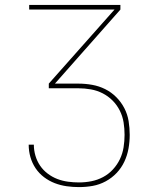

<svg xmlns="http://www.w3.org/2000/svg" viewBox="-20 -540 640 783"><path d="M302 223Q277 223 252 219.5Q227 216 203.5 207Q180 198 159.5 182.5Q139 167 125 146Q111 125 104 100.5Q97 76 97 50H118Q118 73 124.5 95Q131 117 143.5 135.5Q156 154 174.5 168Q193 182 214 190Q235 198 257.5 201Q280 204 302 204Q328 204 353 199Q378 194 400.5 182Q423 170 440.5 151Q458 132 469 109Q480 86 484 60.5Q488 35 488 10Q488 -16 484 -41Q480 -66 468.5 -89Q457 -112 439 -130Q421 -148 398.5 -159.5Q376 -171 350.5 -175.5Q325 -180 300 -180H179V-199L447 -501H99V-520H471V-501L204 -199H300Q328 -199 356 -194Q384 -189 409 -176.5Q434 -164 454 -144Q474 -124 487 -99Q500 -74 504.5 -46Q509 -18 509 10Q509 38 504 66Q499 94 487 119.5Q475 145 455.5 165.5Q436 186 411 199.5Q386 213 358.5 218Q331 223 302 223Z"/></svg>

Font: Iosevka Thin Extended
Style: Regular
Weight: 100
Width: 7
Monospace: yes
Designer: Belleve Invis
Foundry: Belleve Invis
Version: Version 32.5.0; ttfautohint (v1.8.4)